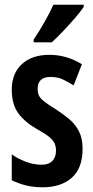

<svg xmlns="http://www.w3.org/2000/svg" viewBox="-20 -786 397 816"><path d="M331 -154Q331 -71 285 -30.5Q239 10 161 10Q123 10 90.5 2Q58 -6 30 -20V-130Q55 -112 88.5 -99Q122 -86 158 -86Q187 -86 202.5 -102Q218 -118 218 -146Q218 -161 213 -174.5Q208 -188 191 -202.5Q174 -217 139 -236Q85 -267 57.5 -305Q30 -343 30 -405Q30 -474 73 -513.5Q116 -553 190 -553Q263 -553 328 -513L293 -423Q269 -438 247 -448.5Q225 -459 194 -459Q140 -459 140 -408Q140 -392 145.5 -380Q151 -368 168 -354.5Q185 -341 218 -321Q249 -301 275 -279Q301 -257 316 -227Q331 -197 331 -154ZM336 -757Q323 -737 299 -709.5Q275 -682 248.5 -654Q222 -626 200 -606H123V-618Q150 -658 171 -695.5Q192 -733 207 -766H336Z"/></svg>

Font: Noto Sans Gurmukhi ExtraCondensed SemiBold
Style: Regular
Weight: 600
Width: 2
Designer: Jelle Bosma - Monotype Design Team
Foundry: Monotype Imaging Inc.
Version: Version 2.004; ttfautohint (v1.8.4.7-5d5b)